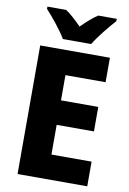

<svg xmlns="http://www.w3.org/2000/svg" viewBox="-100 -990 708 1050"><g transform="rotate(10 254.0 -465.0)"><path d="M190 -770H347C373 -814 428 -881 461 -917V-930H358C328 -910 301 -886 268 -853C236 -885 210 -910 180 -930H76V-917C110 -881 165 -813 190 -770ZM461 0V-137H238V-302H445V-438H238V-578H461V-714H74V0Z"/></g></svg>

Font: Noto Sans Lao Looped SemiCondensed ExtraBold
Style: Regular
Weight: 800
Width: 4
Designer: Mark Frömberg, Ben Mitchell
Foundry: The Fontpad Ltd
Version: Version 1.002